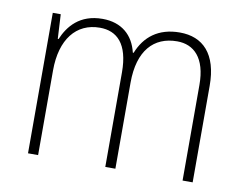

<svg xmlns="http://www.w3.org/2000/svg" viewBox="-64 -626 907 712"><g transform="rotate(10 389.5 -269.5)"><path d="M559 -539C478 -539 428 -498 403 -435H400C385 -499 340 -539 268 -539C182 -539 141 -487 120 -437H117L112 -529H82V0H120V-319C120 -436 175 -505 264 -505C328 -505 373 -464 373 -356V0H411V-324C411 -445 467 -505 555 -505C618 -505 664 -462 664 -360V0H702V-363C702 -484 646 -539 559 -539Z"/></g></svg>

Font: Noto Sans Lao SemiCondensed ExtraLight
Style: Regular
Weight: 200
Width: 4
Designer: Monotype Design Team
Foundry: Monotype Imaging Inc.
Version: Version 2.003